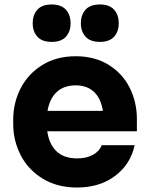

<svg xmlns="http://www.w3.org/2000/svg" viewBox="-20 -818 664 857"><path d="M39 -264V-284Q39 -359 72 -423.5Q105 -488 168.5 -527.5Q232 -567 318 -567Q403 -567 465 -528.5Q527 -490 559 -426Q591 -362 591 -286V-232H191Q199 -175 232 -143Q265 -111 324 -111Q366 -111 395 -127Q424 -143 434 -170H581Q563 -85 494 -33Q425 19 324 19Q235 19 170 -21Q105 -61 72 -126Q39 -191 39 -264ZM439 -323Q431 -378 400 -407.5Q369 -437 318 -437Q266 -437 234 -408Q202 -379 192 -323ZM126 -714Q126 -752 147 -775Q168 -798 211 -798Q253 -798 274 -775Q295 -752 295 -714Q295 -677 274 -654Q253 -631 211 -631Q168 -631 147 -654Q126 -677 126 -714ZM341 -714Q341 -752 362 -775Q383 -798 426 -798Q468 -798 489 -775Q510 -752 510 -714Q510 -677 489 -654Q468 -631 426 -631Q383 -631 362 -654Q341 -677 341 -714Z"/></svg>

Font: Sora-SIA
Style: Bold
Weight: 700
Designer: Jonathan Barnbrook, Julián Moncada
Foundry: Barnbrook Fonts
Version: Version 2.000